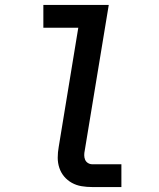

<svg xmlns="http://www.w3.org/2000/svg" viewBox="-20 -755 640 775"><path d="M352 0Q330 0 309 -3.5Q288 -7 270 -17Q252 -27 239 -42.5Q226 -58 219.5 -77.5Q213 -97 213 -118.5Q213 -140 217 -162L296 -643H155V-735H419L322 -147Q320 -138 320 -128.5Q320 -119 323.5 -110.5Q327 -102 335 -97Q343 -92 352 -92H470V0Z"/></svg>

Font: Iosevka SS04 Semibold Extended
Style: Italic
Weight: 600
Width: 7
Italic angle: -9°
Monospace: yes
Designer: Belleve Invis
Foundry: Belleve Invis
Version: Version 19.0.0; ttfautohint (v1.8.4)